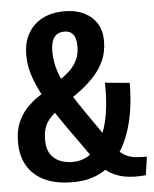

<svg xmlns="http://www.w3.org/2000/svg" viewBox="-52 -752 645 806"><g transform="rotate(-5 270.5 -349.0)"><path d="M222.2 10Q152.8 10 104.8 -12.5Q56.8 -35 32.2 -76.9Q7.6 -118.8 7.6 -176.8Q7.6 -223.8 21.6 -257.8Q35.6 -291.8 58.1 -316.2Q80.6 -340.6 107 -358.6Q133.4 -376.6 157.8 -392.2Q183.8 -408.6 207.7 -424.4Q231.6 -440.2 250.4 -458.6Q269.2 -477 280.3 -501.3Q291.4 -525.6 291.4 -558.4Q291.4 -574.8 287.2 -589.3Q283 -603.8 272.3 -613.3Q261.6 -622.8 242.4 -622.8Q212.6 -622.8 198.4 -603Q184.2 -583.2 184.2 -544.6Q184.2 -500.6 198.5 -458.2Q212.8 -415.8 240.9 -368.8Q269 -321.8 309.2 -264.7Q349.4 -207.6 400.8 -133.2Q416.2 -111.2 431.4 -98.3Q446.6 -85.4 463.2 -79.1Q479.8 -72.8 499.2 -71.2Q518.6 -69.6 541.4 -69.8L530 7.6Q480.4 12.2 442.6 5.5Q404.8 -1.2 375.9 -20.3Q347 -39.4 323.6 -72Q272.6 -144.2 227.4 -207.3Q182.2 -270.4 147.8 -326.7Q113.4 -383 93.7 -435Q74 -487 74 -538Q74 -591.8 95.9 -629.8Q117.8 -667.8 157 -687.9Q196.2 -708 248.8 -708Q296.6 -708 331.3 -691.1Q366 -674.2 385.2 -643.5Q404.4 -612.8 404.4 -570.8Q404.4 -521.4 386.3 -483.4Q368.2 -445.4 339.3 -416Q310.4 -386.6 277.7 -363Q245 -339.4 215.6 -318.8Q194.2 -303.8 176.9 -290.1Q159.6 -276.4 147.2 -261Q134.8 -245.6 128.2 -225.4Q121.6 -205.2 121.6 -176.8Q121.6 -138.6 137.1 -116.2Q152.6 -93.8 177 -84.2Q201.4 -74.6 228.2 -74.6Q263.6 -74.6 290.9 -90Q318.2 -105.4 338 -134.3Q357.8 -163.2 370.6 -202.6Q383.4 -242 388.8 -290.7Q394.2 -339.4 393 -394.4L496.6 -384.4Q496.6 -325 487.9 -268Q479.2 -211 459.8 -160.7Q440.4 -110.4 408.7 -72Q377 -33.6 330.8 -11.8Q284.6 10 222.2 10Z"/></g></svg>

Font: Truculenta
Style: Regular
Weight: 400
Designer: Ivan Castro, Eva Sanz & Omnibus-Type Team
Foundry: Omnibus-Type
Version: Version 1.002